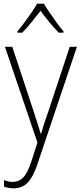

<svg xmlns="http://www.w3.org/2000/svg" viewBox="-20 -877 442 1046"><path d="M7 -622H47L164 -268Q179 -222 187.5 -195Q196 -168 202 -148H204Q217 -196 242 -266L360 -622H399L184 17Q162 85 131.5 117Q101 149 53 149Q28 149 2 140V104Q14 109 25.5 111.5Q37 114 50 114Q83 114 106 90.5Q129 67 149 8L184 -100ZM219 -857Q232 -835 251.5 -806.5Q271 -778 291 -750.5Q311 -723 326 -706V-699H300Q275 -724 248.5 -756.5Q222 -789 201 -818Q179 -790 152.5 -757Q126 -724 101 -699H75V-706Q91 -725 111.5 -752.5Q132 -780 151 -807.5Q170 -835 182 -857Z"/></svg>

Font: Noto Sans Telugu UI SemiCondensed ExtraLight
Style: Regular
Weight: 200
Width: 4
Designer: Jelle Bosma - Monotype Design Team
Foundry: Monotype Imaging Inc.
Version: Version 2.005; ttfautohint (v1.8.4.7-5d5b)